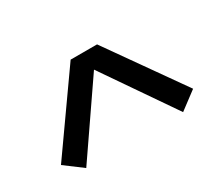

<svg xmlns="http://www.w3.org/2000/svg" viewBox="-70 -889 671 590"><g transform="rotate(-30 265.5 -594.0)"><path d="M265.6 -687.5 93.8 -437.5 31.2 -484.4 218.8 -750H312.5L500 -484.4L437.5 -437.5Z"/></g></svg>

Font: Michroma
Style: Regular
Weight: 400
Version: Version 1.000